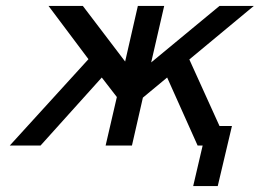

<svg xmlns="http://www.w3.org/2000/svg" viewBox="-20 -492 878 649"><path d="M13 0 279 -292 144 -472H260L403 -284L446 -472H535L491 -281L722 -472H838L620 -291L722 -66H764L716 137H633L665 0H648L545 -230L463 -162L426 0H337L375 -164L324 -230Q290 -192 220.5 -115Q151 -38 117 0Z"/></svg>

Font: Coval
Style: Italic
Weight: 400
Foundry: Context Ltd
Version: Version 001.000